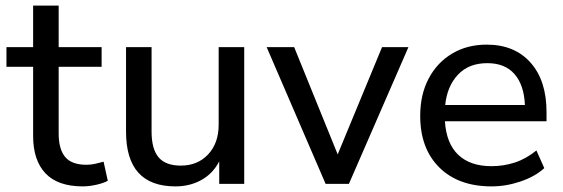

<svg xmlns="http://www.w3.org/2000/svg" viewBox="-20 -655 2007 684"><path d="M275 9Q186 9 142 -37.5Q98 -84 98 -171V-417H3V-487H98V-635H189V-487H342V-417H189V-179Q189 -124 212 -96Q235 -68 288 -68Q304 -68 319.5 -71.5Q335 -75 349 -79L364 -11Q350 -3 324 3Q298 9 275 9Z M605 9Q429 9 429 -186V-487H520V-186Q520 -124 545 -94.5Q570 -65 624 -65Q684 -65 721.5 -105Q759 -145 759 -211V-487H850V0H761V-80Q738 -36 697 -13.5Q656 9 605 9Z M1140 0 930 -487H1028L1183 -105L1341 -487H1435L1223 0Z M1731 9Q1613 9 1545 -58.5Q1477 -126 1477 -242Q1477 -318 1507 -375Q1537 -432 1590.5 -464Q1644 -496 1714 -496Q1813 -496 1870 -432Q1927 -368 1927 -256V-223H1565Q1570 -144 1612.5 -103.5Q1655 -63 1731 -63Q1774 -63 1814 -76Q1854 -89 1891 -119L1919 -56Q1886 -26 1834.5 -8.5Q1783 9 1731 9ZM1716 -430Q1650 -430 1611.5 -389Q1573 -348 1566 -281H1850Q1847 -352 1813 -391Q1779 -430 1716 -430Z"/></svg>

Font: Nunito Sans Medium
Style: Regular
Weight: 500
Designer: Vernon Adams
Foundry: Vernon Adams
Version: Version 3.101; ttfautohint (v1.8.4.7-5d5b);gftools[0.9.27]